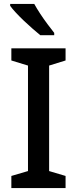

<svg xmlns="http://www.w3.org/2000/svg" viewBox="-20 -961 394 981"><path d="M315 0H38V-62L123 -87V-626L38 -652V-714H315V-652L231 -626V-87L315 -62ZM155 -941Q167 -919 185 -891.5Q203 -864 222.5 -838Q242 -812 257 -793V-781H186Q169 -795 146.5 -814.5Q124 -834 101.5 -855.5Q79 -877 60.5 -897Q42 -917 32 -931V-941Z"/></svg>

Font: Noto Sans Hebrew Medium
Style: Regular
Weight: 500
Designer: Monotype Design Team
Foundry: Monotype Imaging Inc.
Version: Version 2.003